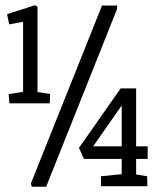

<svg xmlns="http://www.w3.org/2000/svg" viewBox="-20 -712 593 732"><path d="M16 -318 13 -353 68 -362V-629L15 -619L7 -658L113 -692L123 -687V-361L171 -354L170 -318ZM365 -2V-40L444 -48V-106H300L281 -148L440 -375H499V-154H543V-106H499V-47L541 -40L542 -2ZM335 -154H444V-310ZM101 0 98 -13 369 -691H427L426 -677L156 0Z"/></svg>

Font: Kreon
Style: Regular
Weight: 400
Designer: Julia Petretta
Foundry: Julia Petretta and Eli Heuer
Version: Version 2.002